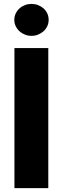

<svg xmlns="http://www.w3.org/2000/svg" viewBox="-20 -977 326 997"><path d="M55 0V-727.3H230.8V0ZM54.3 -873.9Q54.3 -892 61.8 -907.3Q69.2 -922.6 81.5 -933.6Q93.8 -944.6 109.9 -950.6Q126.1 -956.7 143.5 -956.7Q161.2 -956.7 177.2 -950.6Q193.2 -944.6 205.6 -933.8Q218 -922.9 225.3 -907.7Q232.6 -892.4 232.6 -873.9Q232.6 -855.8 225.3 -840.6Q218 -825.3 205.6 -814.3Q193.2 -803.3 177.2 -797.1Q161.2 -790.8 143.5 -790.8Q126.1 -790.8 109.9 -797.1Q93.8 -803.3 81.5 -814.3Q69.2 -825.3 61.8 -840.6Q54.3 -855.8 54.3 -873.9Z"/></svg>

Font: Inter P Extra Bold
Style: Regular
Weight: 800
Designer: Rasmus Andersson
Foundry: rsms
Version: Version 3.018;git-588b23468